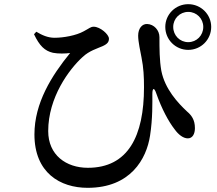

<svg xmlns="http://www.w3.org/2000/svg" viewBox="-20 -850 1040 920"><path d="M772 -721C772 -660 821 -611 882 -611C943 -611 992 -660 992 -721C992 -781 943 -830 882 -830C821 -830 772 -781 772 -721ZM810 -721C810 -761 842 -793 882 -793C922 -793 954 -761 954 -721C954 -680 922 -648 882 -648C842 -648 810 -680 810 -721ZM143 -686C169 -631 194 -606 234 -597C259 -592 294 -593 316 -596C227 -487 145 -356 145 -206C145 -22 268 50 400 50C606 50 682 -89 699 -200C712 -283 710 -361 710 -399C710 -430 719 -432 729 -402C755 -328 788 -267 817 -230C835 -205 858 -187 880 -187C903 -187 914 -209 914 -236C914 -277 897 -298 876 -316C832 -357 770 -424 753 -511C744 -562 744 -617 744 -672C744 -705 718 -734 685 -735C661 -736 642 -714 642 -679C642 -650 653 -602 658 -575C668 -525 670 -482 670 -432C670 -198 594 -46 401 -46C297 -46 211 -107 211 -222C211 -383 311 -518 376 -577C408 -607 445 -617 472 -629C496 -640 502 -650 502 -665C502 -685 460 -722 429 -722C414 -722 408 -714 381 -700C345 -680 285 -669 241 -669C210 -669 182 -681 154 -698Z"/></svg>

Font: Noto Serif CJK SC SemiBold
Style: Regular
Weight: 600
Designer: Ryoko NISHIZUKA 西塚涼子 (kana & ideographs); Frank Grießhammer (Latin, Greek & Cyrillic); Wenlong ZHANG 张文龙 (bopomofo); San
Foundry: Adobe
Version: Version 2.001;hotconv 1.1.0;makeotfexe 2.6.0